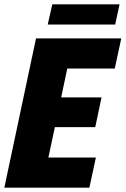

<svg xmlns="http://www.w3.org/2000/svg" viewBox="-21 -865 579 885"><path d="M-1 0 145 -688H538L508 -549H289L261 -416H447L418 -279H232L202 -139H421L391 0ZM199 -752 220 -845H530L510 -752Z"/></svg>

Font: Saira SemiCondensed ExtraBold
Style: Italic
Weight: 800
Width: 4
Italic angle: -12°
Designer: Hector Gatti with collaboration of the Omnibus-Type team
Foundry: Omnibus-Type
Version: Version 1.101